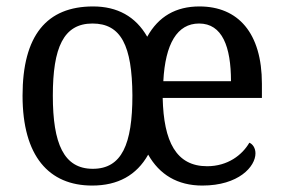

<svg xmlns="http://www.w3.org/2000/svg" viewBox="-20 -566 879 596"><path d="M266 10C346 10 404 -22 440 -86C475 -24 531 10 608 10C721 10 773 -49 773 -90C773 -107 764 -119 754 -123C732 -85 687 -50 623 -50C527 -50 488 -126 485 -262H793V-306C793 -464 719 -546 599 -546C526 -546 472 -515 437 -452C401 -515 344 -546 269 -546C125 -546 50 -456 50 -269C50 -81 132 10 266 10ZM697 -314H487C493 -430 530 -493 598 -493C670 -493 697 -421 697 -314ZM268 -42C178 -42 144 -120 144 -269C144 -418 177 -493 267 -493C356 -493 390 -424 391 -270C391 -118 358 -42 268 -42Z"/></svg>

Font: Noto Serif Armenian SemiCondensed
Style: Regular
Weight: 400
Width: 4
Designer: Monotype Design Team
Foundry: Monotype Imaging Inc.
Version: Version 2.008